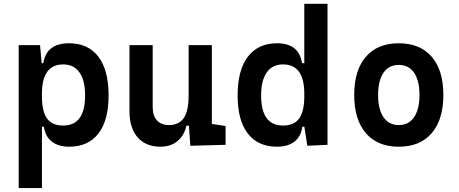

<svg xmlns="http://www.w3.org/2000/svg" viewBox="-20 -752 2384 997"><path d="M77.1 224.6V-517.6H188L196.3 -423.8H204.6Q221.2 -527.3 338.9 -527.3Q438 -527.3 491 -457.5Q543.9 -387.7 543.9 -256.3Q543.9 -127 491 -58.6Q438 9.8 339.4 9.8Q283.2 9.8 249 -16.8Q214.8 -43.5 208 -93.8H197.8V224.6ZM197.8 -251.5Q197.8 -174.3 223.9 -137.2Q250 -100.1 308.1 -100.1Q421.9 -100.1 421.9 -256.3Q421.9 -334.5 392.6 -376Q363.3 -417.5 308.1 -417.5Q197.8 -417.5 197.8 -265.6Z M813.5 9.8Q736.8 9.8 694.6 -38.8Q652.3 -87.4 652.3 -175.8V-517.6H772.9V-195.3Q772.9 -150.9 795.2 -126.7Q817.4 -102.5 857.4 -102.5Q908.2 -102.5 933.8 -138.4Q959.5 -174.3 959.5 -258.8V-517.6H1080.1V-108.4L1151.4 -97.7V0L968.3 4.9L960.9 -99.6H948.2Q936 -46.9 900.6 -18.6Q865.2 9.8 813.5 9.8Z M1418.5 9.8Q1319.8 9.8 1266.8 -58.6Q1213.9 -127 1213.9 -256.3Q1213.9 -387.7 1267.1 -457.5Q1320.3 -527.3 1418.9 -527.3Q1532.7 -527.3 1548.3 -423.8H1560.1V-732.4H1680.7V0L1575.7 4.9L1560.5 -93.8H1549.8Q1543.5 -43.5 1509.3 -16.8Q1475.1 9.8 1418.5 9.8ZM1560.1 -251.5V-265.6Q1560.1 -417.5 1449.7 -417.5Q1394.5 -417.5 1365.2 -376Q1335.9 -334.5 1335.9 -256.3Q1335.9 -100.1 1449.7 -100.1Q1507.8 -100.1 1533.9 -137.2Q1560.1 -174.3 1560.1 -251.5Z M2050.8 9.8Q1940.4 9.8 1879.9 -60.5Q1819.3 -130.9 1819.3 -258.8Q1819.3 -387.2 1879.9 -457.3Q1940.4 -527.3 2050.8 -527.3Q2161.1 -527.3 2221.7 -457.3Q2282.2 -387.2 2282.2 -258.8Q2282.2 -130.9 2221.7 -60.5Q2161.1 9.8 2050.8 9.8ZM2050.8 -102.5Q2102.1 -102.5 2130.1 -143.3Q2158.2 -184.1 2158.2 -258.8Q2158.2 -334 2130.1 -374.5Q2102.1 -415 2050.8 -415Q1999.5 -415 1971.4 -374.5Q1943.4 -334 1943.4 -258.8Q1943.4 -184.1 1971.4 -143.3Q1999.5 -102.5 2050.8 -102.5Z"/></svg>

Font: Cascadia Code SemiBold
Style: Regular
Weight: 600
Monospace: yes
Designer: Aaron Bell
Foundry: Saja Typeworks
Version: Version 2404.023; ttfautohint (v1.8.4)